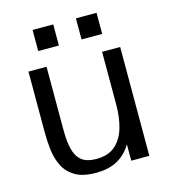

<svg xmlns="http://www.w3.org/2000/svg" viewBox="-104 -756 750 851"><g transform="rotate(-15 271.0 -330.5)"><path d="M232.9 11.7Q171.9 11.7 136.7 -9.5Q101.6 -30.8 84.7 -65.4Q67.9 -100.1 63.2 -140.4Q58.6 -180.7 58.6 -218.8V-499.5H141.6V-207.5Q141.6 -155.3 150.9 -119.4Q160.2 -83.5 183.6 -65.4Q207 -47.4 249.5 -47.4Q305.7 -47.4 337.6 -76.2Q369.6 -105 383.1 -152.6Q396.5 -200.2 396.5 -255.4V-499.5H479.5V0H396.5V-75.2Q372.1 -33.2 331.8 -10.7Q291.5 11.7 232.9 11.7ZM322.8 -576.2V-672.9H417.5V-576.2ZM124 -576.2V-672.9H218.8V-576.2Z"/></g></svg>

Font: Pontano Sans
Style: Regular
Weight: 400
Designer: Vernon Adams
Foundry: Vernon Adams
Version: Version 2.001